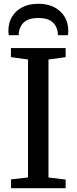

<svg xmlns="http://www.w3.org/2000/svg" viewBox="-20 -998 406 1018"><path d="M128.5 -57V-682.5L38 -695V-743H328V-695L237 -682.5V-57L328 -46V0H38.5V-47ZM183 -978Q232.5 -978 268 -959.5Q303.5 -941 322.8 -908.8Q342 -876.5 342 -835.5Q342 -829.5 341.5 -823.5Q341 -817.5 340 -811.5H287Q287 -814.5 287 -818.8Q287 -823 286 -827.5Q283.5 -845 274 -862.2Q264.5 -879.5 243 -891Q221.5 -902.5 183 -902.5Q145 -902.5 123.5 -891Q102 -879.5 92.5 -862.2Q83 -845 80 -827.5Q79.5 -823 79.2 -818.8Q79 -814.5 79 -811.5H26.5Q25.5 -817.5 25 -823.8Q24.5 -830 24.5 -835.5Q24.5 -876.5 43.5 -908.8Q62.5 -941 98 -959.5Q133.5 -978 183 -978Z"/></svg>

Font: Merriweather 28pt
Style: Regular
Weight: 400
Version: Version 2.100